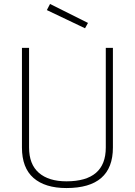

<svg xmlns="http://www.w3.org/2000/svg" viewBox="-20 -942 682 971"><path d="M127 -196Q127 -111 176.5 -68Q226 -25 316 -25Q515 -25 515 -196V-700H551V-196Q551 9 316 9Q208 9 149.5 -42Q91 -93 91 -196V-700H127ZM233 -922 425 -826 410 -799 217 -891Z"/></svg>

Font: TypoPRO Titillium Maps
Style: 1 wt
Weight: 100
Designer: Campivisivi
Foundry: Accademia di Belle Arti di Urbino and students of MA course of Visual design
Version: Version 001.001